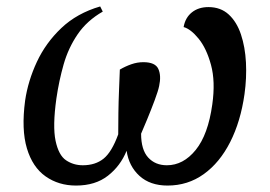

<svg xmlns="http://www.w3.org/2000/svg" viewBox="-20 -566 839 596"><path d="M58 -254Q67 -315 94.5 -374Q122 -433 170.5 -479Q219 -525 291 -546L299 -530Q250 -502 221 -459.5Q192 -417 177.5 -366Q163 -315 155 -260Q143 -174 152.5 -129Q162 -84 185 -68.5Q208 -53 237 -53Q276 -53 301.5 -73.5Q327 -94 347 -149Q347 -179 347.5 -215Q348 -251 349.5 -286.5Q351 -322 352 -350Q369 -360 387.5 -366.5Q406 -373 425 -373Q462 -373 471.5 -352Q481 -331 474 -299Q471 -284 460 -254.5Q449 -225 437 -196Q425 -167 418 -151Q418 -101 440 -77Q462 -53 498 -53Q549 -53 587.5 -100.5Q626 -148 639 -242Q649 -313 635 -364.5Q621 -416 596.5 -446Q572 -476 550 -482Q555 -511 575.5 -527.5Q596 -544 627 -544Q665 -544 690 -521Q715 -498 728 -459Q741 -420 743.5 -372Q746 -324 739 -274Q727 -189 694.5 -125Q662 -61 612.5 -25.5Q563 10 500 10Q446 10 413 -20Q380 -50 373 -98Q354 -51 315 -20.5Q276 10 216 10Q162 10 121.5 -18.5Q81 -47 63.5 -105.5Q46 -164 58 -254Z"/></svg>

Font: NotoSerif-Italic
Style: Regular
Weight: 400
Italic angle: -12°
Designer: Monotype Design Team
Foundry: Monotype Imaging Inc.
Version: Version 2.007; ttfautohint (v1.8) -l 8 -r 50 -G 200 -x 14 -D